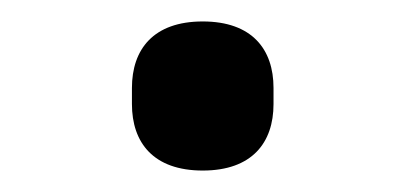

<svg xmlns="http://www.w3.org/2000/svg" viewBox="-20 -394 378 179"><path d="M169 -235C215 -235 235 -261 235 -297V-312C235 -348 215 -374 169 -374C123 -374 103 -348 103 -312V-297C103 -261 123 -235 169 -235Z"/></svg>

Font: IBM Plex Thai Looped Text
Style: Regular
Weight: 450
Designer: Mike Abbink, Paul van der Laan, Pieter van Rosmalen, Ben Mitchell, Mark Frömberg
Foundry: Bold Monday
Version: Version 1.0